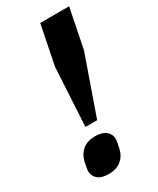

<svg xmlns="http://www.w3.org/2000/svg" viewBox="-184 -755 677 823"><g transform="rotate(-30 155.0 -344.0)"><path d="M112 -215 128 -503 167 -698H310L271 -503L170 -215ZM98 10Q63 10 45 -5.5Q27 -21 27 -44Q27 -50 29.5 -64Q32 -78 35 -91Q43 -123 66.5 -141.5Q90 -160 128 -160Q163 -160 181 -144.5Q199 -129 199 -106Q199 -100 196.5 -86Q194 -72 191 -59Q183 -27 159.5 -8.5Q136 10 98 10Z"/></g></svg>

Font: IBM Plex Sans Cond
Style: Bold Italic
Weight: 700
Width: 3
Italic angle: -11°
Designer: Mike Abbink, Paul van der Laan, Pieter van Rosmalen
Foundry: Bold Monday
Version: Version 1.3